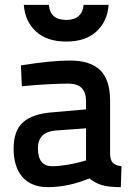

<svg xmlns="http://www.w3.org/2000/svg" viewBox="-20 -759 547 790"><path d="M433 -344V-123Q434 -99 445 -88.5Q456 -78 480 -75L477 11Q426 11 398.5 2.5Q371 -6 348 -25Q261 11 177 11Q109 11 72.5 -30.5Q36 -72 36 -147Q36 -222 75.5 -256.5Q115 -291 197 -297L334 -309V-343Q334 -415 262 -415Q230 -415 182 -412.5Q134 -410 102 -407L70 -404L66 -490Q192 -510 268 -510Q351 -510 392 -470.5Q433 -431 433 -344ZM334 -231 209 -222Q136 -216 136 -149Q136 -75 195 -75Q222 -75 257 -81Q292 -87 313 -93L334 -99ZM78 -739H181Q186 -677 253 -677Q286 -677 304 -693.5Q322 -710 324 -739H427Q422 -671 377 -629.5Q332 -588 253 -588Q173 -588 128 -629.5Q83 -671 78 -739Z"/></svg>

Font: TitilliumText
Style: Medium
Weight: 500
Designer: Accademia di Belle Arti di Urbino and others
Foundry: Accademia di Belle Arti di Urbino and others.
Version: Version 60.001